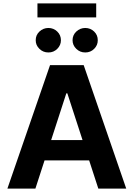

<svg xmlns="http://www.w3.org/2000/svg" viewBox="-20 -1111 787 1131"><path d="M188.5 0H23.6L274.8 -727.5H472.9L723.6 0H559.2L376.6 -561.3H370.7ZM178.7 -285.9H567.8V-166.2H178.7ZM265.2 -802Q234.3 -801.8 212.3 -823.2Q190.2 -844.6 190.4 -873.8Q190.2 -904.4 212.3 -925.2Q234.3 -946 265.2 -946.3Q295.8 -946 317.3 -925.2Q338.9 -904.4 338.9 -873.8Q338.9 -844.6 317.3 -823.2Q295.8 -801.8 265.2 -802ZM482.2 -802Q451.6 -801.8 429.5 -823.2Q407.4 -844.6 407.4 -873.8Q407.4 -904.4 429.5 -925.2Q451.6 -946 482.2 -946.3Q513.1 -946 534.6 -925.2Q556.1 -904.4 555.9 -873.8Q556.1 -844.6 534.6 -823.2Q513.1 -801.8 482.2 -802ZM546.7 -1090.8V-1008.4H200.6V-1090.8Z"/></svg>

Font: Inter V
Style: 
Weight: 400
Designer: Rasmus Andersson
Foundry: rsms
Version: Version 4.000;git-a3f224843